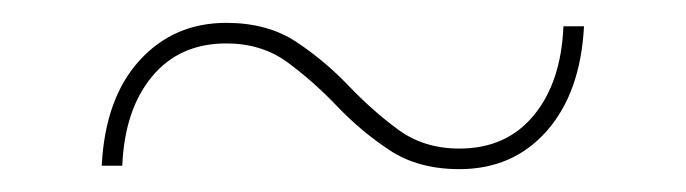

<svg xmlns="http://www.w3.org/2000/svg" viewBox="-20 -434 600 168"><path d="M382 -286Q346 -286 321 -302.5Q296 -319 275 -341Q254 -363 231.5 -379.5Q209 -396 178 -396Q137 -396 113 -367Q89 -338 87 -289H69Q72 -348 102 -381Q132 -414 178 -414Q214 -414 239 -397.5Q264 -381 285 -359Q306 -337 328.5 -320.5Q351 -304 382 -304Q423 -304 447 -333Q471 -362 473 -411H491Q488 -353 458.5 -319.5Q429 -286 382 -286Z"/></svg>

Font: Montserrat Alternates Thin
Style: Regular
Weight: 100
Designer: Julieta Ulanovsky
Foundry: Julieta Ulanovsky
Version: Version 9.000